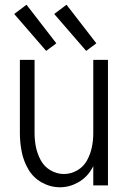

<svg xmlns="http://www.w3.org/2000/svg" viewBox="-20 -783 540 811"><path d="M175 -568 40 -724 92 -763 218 -600ZM344 -568 209 -724 261 -763 387 -600ZM233 8Q193 8 157 -12Q121 -32 100.5 -66.5Q80 -101 72 -140.5Q64 -180 64 -220V-530H126V-220Q126 -190 132 -161Q138 -132 152.5 -105.5Q167 -79 193.5 -63.5Q220 -48 250 -48Q280 -48 306.5 -63.5Q333 -79 347.5 -105.5Q362 -132 368 -161Q374 -190 374 -220V-530H436V0H374V-81Q370 -74 366 -67Q345 -32 309 -12Q273 8 233 8Z"/></svg>

Font: Iosevka SS01 Light
Style: Regular
Weight: 300
Monospace: yes
Designer: Belleve Invis
Foundry: Belleve Invis
Version: 2.3.3; ttfautohint (v1.8.3)